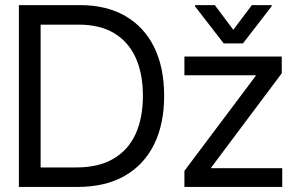

<svg xmlns="http://www.w3.org/2000/svg" viewBox="-20 -739 1185 759"><path d="M54.7 0V-718.8H295.9Q400.9 -718.8 475.3 -675.8Q549.8 -632.8 589.4 -552.5Q628.9 -472.2 628.9 -360.4Q628.9 -248.5 588.9 -167.7Q548.8 -86.9 472.4 -43.5Q396 0 286.1 0ZM140.6 -77.1H281.2Q370.1 -77.1 428.7 -111.6Q487.3 -146 516.1 -209.5Q544.9 -272.9 544.9 -360.4Q544.9 -447.8 516.4 -510.7Q487.8 -573.7 431.4 -607.7Q375 -641.6 291 -641.6H140.6ZM709 0V-63.5L991.2 -439.5V-441.4H709V-515.6H1093.8V-449.2L814.5 -76.2V-74.2H1095.7V0ZM829.1 -718.8 902.3 -621.1 975.6 -718.8H1053.7V-713.9L940.4 -567.4H864.3L751 -713.9V-718.8Z"/></svg>

Font: Inter Display V
Style: Regular
Weight: 400
Designer: Rasmus Andersson
Foundry: rsms
Version: Version 3.015;git-src